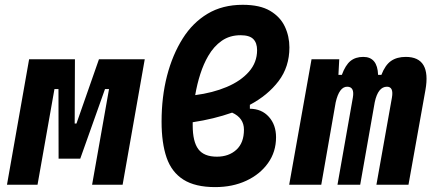

<svg xmlns="http://www.w3.org/2000/svg" viewBox="-20 -762 1798 792"><path d="M8.8 0 100.1 -517.6H289.1L288.1 -252.4H295.4L388.2 -517.6H577.1L485.8 0H359.9L429.7 -394.5H413.1L311 -107.4H221.7L221.2 -394.5H204.6L134.8 0Z M1010.7 -329.6V-313.5Q1059.6 -313 1089.1 -280Q1118.7 -247.1 1118.7 -195.8Q1118.7 -135.7 1085.7 -89.4Q1052.7 -43 996.1 -16.6Q939.5 9.8 867.7 9.8Q785.2 9.8 736.6 -21Q688 -51.8 667.2 -111.8Q646.5 -171.9 646.5 -260.3Q646.5 -361.8 668.9 -449Q691.4 -536.1 733.9 -603.5Q774.4 -668 835.9 -705.1Q897.5 -742.2 981.4 -742.2Q1052.2 -742.2 1094.2 -717.3Q1136.2 -692.4 1155 -652.3Q1173.8 -612.3 1173.8 -566.4Q1173.8 -486.3 1129.2 -427.5Q1084.5 -368.7 1010.7 -329.6ZM785.2 -369.6Q857.4 -378.9 915.3 -403.3Q973.1 -427.7 1006.8 -466.1Q1040.5 -504.4 1040.5 -555.2Q1040.5 -585 1024.9 -600.8Q1009.3 -616.7 972.2 -616.7Q927.7 -616.7 894.8 -593.8Q861.8 -570.8 838.9 -531.2Q819.8 -498.5 806.4 -457Q793 -415.5 785.2 -369.6ZM937.5 -297.4Q899.9 -284.2 858.9 -274.2Q817.9 -264.2 774.9 -257.8Q774.9 -251.5 774.9 -244.6Q774.9 -177.7 798.1 -146.7Q821.3 -115.7 874.5 -115.7Q923.8 -115.7 955.1 -144.3Q986.3 -172.9 986.3 -227.1Q986.3 -275.4 937.5 -297.4Z M1379.4 -517.6 1376 -453.1H1390.1Q1404.8 -493.2 1425.5 -510.3Q1446.3 -527.3 1478.5 -527.3Q1537.1 -527.3 1539.6 -453.1H1553.2Q1568.8 -493.7 1593 -510.5Q1617.2 -527.3 1653.8 -527.3Q1759.3 -527.3 1734.9 -390.6L1665 0H1532.7L1596.7 -359.4Q1604.5 -404.3 1576.2 -404.3Q1539.6 -404.3 1525.9 -340.8L1465.8 0H1372.1L1435.5 -359.4Q1443.4 -404.3 1412.1 -404.3Q1379.4 -404.3 1364.7 -339.8L1305.2 0H1172.9L1265.1 -517.6Z"/></svg>

Font: Cascadia Code PL
Style: Bold Italic
Weight: 700
Italic angle: -10°
Monospace: yes
Designer: Aaron Bell
Foundry: Saja Typeworks
Version: Version 2404.023; ttfautohint (v1.8.4)